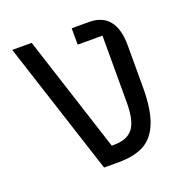

<svg xmlns="http://www.w3.org/2000/svg" viewBox="-107 -670 751 771"><g transform="rotate(-20 268.5 -285.0)"><path d="M210 0 25 -570H108L269 -72H278Q335 -72 360 -104Q385 -136 385 -215V-500H279V-570H353Q410 -570 438.5 -534Q467 -498 467 -430V-250Q467 -156 445.5 -101Q424 -46 382 -23Q340 0 273 0Z"/></g></svg>

Font: Anuphan
Style: Regular
Weight: 400
Designer: Cadson Demak
Version: Version 3.001;July 28, 2024;FontCreator 15.0.0.2974 64-bit